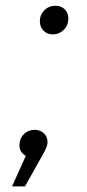

<svg xmlns="http://www.w3.org/2000/svg" viewBox="-20 -554 310 684"><path d="M177.5 -533.5Q198 -533.5 210.8 -520.8Q223.5 -508 223.5 -487.5Q223.5 -464 207.2 -447.8Q191 -431.5 168 -431.5Q148 -431.5 135 -444.8Q122 -458 122 -478.5Q122 -501.5 138 -517.5Q154 -533.5 177.5 -533.5ZM72 1Q47 -12 49.5 -42.5Q51.5 -64 66.8 -77.8Q82 -91.5 103.5 -91.5Q124 -91.5 137.5 -78Q151 -64.5 149 -42.5Q147.5 -29 131 -0.5L69 110H23Z"/></svg>

Font: Argentum Sans Light
Style: Italic
Weight: 300
Italic angle: -11.3°
Designer: Julieta Ulanovsky (font), Owen Earl (portions from Jones font), Cristiano Sobral (main changes and remaster)
Foundry: Julieta Ulanovsky (font), Owen Earl (portions from Jones font), Cristiano Sobral (main changes and remaster)
Version: Version 3.127